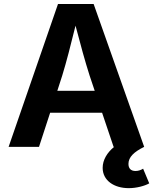

<svg xmlns="http://www.w3.org/2000/svg" viewBox="-20 -748 780 978"><path d="M23.9 0H178.7L235.4 -173.8H500L558.6 0H561.5C526.4 28.3 502.9 66.4 502.9 106.9C502.9 171.9 561.5 210.4 635.7 210.4C675.3 210.4 716.8 199.2 740.2 186L709 111.3C697.8 118.2 685.1 123 670.4 123C646 123 634.3 109.4 634.3 86.9C634.3 51.8 663.1 25.4 714.4 0L457 -727.5H275.4ZM272 -285.6 296.9 -362.8C318.4 -432.6 339.8 -516.6 364.7 -617.2C390.6 -518.1 413.6 -434.6 436.5 -362.8L462.4 -285.6Z"/></svg>

Font: Raveo SemiBold
Style: Regular
Weight: 600
Designer: Jakub Foglar, Rasmus Andersson (Inter)
Foundry: Jakubfoglar.com
Version: Version 1.100;Glyphs 3.2.3 (3260)